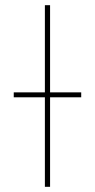

<svg xmlns="http://www.w3.org/2000/svg" viewBox="-20 -720 366 740"><path d="M153 -700H173V0H153ZM33 -364H293V-345H33Z"/></svg>

Font: iiserrat Thin
Style: Regular
Weight: 100
Designer: Akira Ohta
Foundry: Akira Ohta
Version: Version 1.200;Glyphs 3.3.1 (3343)